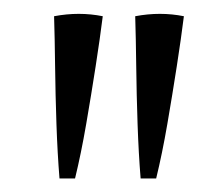

<svg xmlns="http://www.w3.org/2000/svg" viewBox="-20 -704 302 284"><path d="M188 -440Q185 -477 183.5 -520.5Q182 -564 181.5 -606Q181 -648 180 -680Q217 -687 252 -680Q248 -648 241.5 -606Q235 -564 227.5 -520.5Q220 -477 211 -440ZM68 -440Q65 -477 63.5 -520.5Q62 -564 61.5 -606Q61 -648 60 -680Q97 -687 132 -680Q128 -648 121.5 -606Q115 -564 107.5 -520.5Q100 -477 91 -440Z"/></svg>

Font: Bona Nova SC
Style: Italic
Weight: 400
Italic angle: -4°
Designer: Mateusz Machalski
Foundry: Capitalics
Version: Version 4.001; ttfautohint (v1.8.4.7-5d5b)